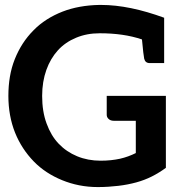

<svg xmlns="http://www.w3.org/2000/svg" viewBox="-20 -751 713 779"><path d="M413 -362V-286C413 -279 415 -274 420 -269C425 -264 432 -261 441 -261H531V-130C511 -120 489 -112 467 -107C444 -102 418 -99 388 -99C354 -99 322 -105 293 -117C264 -129 239 -146 218 -168C197 -190 181 -217 169 -250C157 -282 151 -320 151 -362C151 -401 157 -436 168 -467C179 -498 195 -525 215 -547C235 -569 260 -586 289 -598C318 -610 349 -616 385 -616C449 -616 506 -608 556 -591C560 -548 563 -522 565 -513C568 -501 575 -495 588 -495H629H642H646V-679C553 -713 468 -731 390 -731H389H383C328 -730 278 -721 234 -704C188 -686 148 -661 116 -628C83 -595 58 -556 40 -511C22 -466 14 -416 14 -362C14 -308 23 -258 41 -213C59 -168 85 -129 117 -96C149 -63 188 -38 232 -20C276 -2 324 8 377 8C407 8 434 6 460 3C486 0 511 -5 533 -11C555 -17 576 -25 596 -35C616 -45 635 -57 653 -70V-362Z"/></svg>

Font: SVN-Aleo
Style: Bold
Weight: 700
Designer: Alessio Laiso
Version: Version 1.2.2